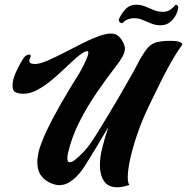

<svg xmlns="http://www.w3.org/2000/svg" viewBox="-20 -770 792 813"><path d="M476 23Q438 23 420.5 -3Q403 -29 403 -71Q403 -103 412 -140Q423 -186 439 -232Q408 -179 379 -131.5Q350 -84 337 -64Q316 -31 288.5 -8.5Q261 14 230 14Q223 14 217 12.5Q211 11 204 9Q173 -2 155.5 -24.5Q138 -47 138 -84Q138 -93 139.5 -103.5Q141 -114 143 -125Q152 -162 177 -215Q202 -268 238 -331Q274 -394 316 -460Q319 -465 328 -482Q337 -499 345.5 -518Q354 -537 354 -547Q354 -556 345 -553Q328 -547 305 -527Q282 -507 255 -481Q228 -455 198.5 -430.5Q169 -406 138.5 -389.5Q108 -373 79 -373Q72 -373 64.5 -374Q57 -375 49 -378Q33 -383 33 -408Q33 -431 46.5 -462Q60 -493 79 -523Q90 -539 104 -539Q110 -539 110 -533Q110 -529 107 -523Q104 -517 104 -513Q104 -499 128 -499Q148 -499 180.5 -513Q213 -527 252.5 -547.5Q292 -568 332 -588Q372 -608 406 -619.5Q440 -631 462 -627Q479 -623 491 -607Q503 -591 507 -576Q509 -570 509 -565Q509 -549 498.5 -530Q488 -511 472 -491Q431 -438 389.5 -377.5Q348 -317 315.5 -252.5Q283 -188 268 -122Q265 -109 265 -100Q265 -83 275 -83Q285 -83 300.5 -95.5Q316 -108 333 -126Q350 -144 362 -161Q373 -176 393.5 -209.5Q414 -243 439 -284Q464 -325 488 -366.5Q512 -408 530 -440Q547 -469 558 -491Q569 -513 575 -523Q594 -555 608 -570Q622 -585 641 -590.5Q660 -596 692 -597Q727 -598 741.5 -592Q756 -586 750 -578Q724 -542 698.5 -496Q673 -450 650 -402.5Q627 -355 607 -314Q581 -259 561.5 -202.5Q542 -146 531.5 -98Q521 -50 521 -20Q521 5 528 13Q499 23 476 23ZM659 -663Q639 -663 620.5 -670.5Q602 -678 584.5 -685.5Q567 -693 547 -693Q535 -693 522.5 -688.5Q510 -684 503 -676Q500 -672 496 -672Q490 -672 486 -677.5Q482 -683 483 -687Q491 -708 509.5 -729Q528 -750 556 -750Q577 -750 595 -742.5Q613 -735 631 -727.5Q649 -720 670 -720Q689 -720 702 -729.5Q715 -739 721 -747Q723 -750 725 -750Q729 -750 732.5 -745.5Q736 -741 734 -734Q732 -720 723 -703.5Q714 -687 698.5 -675Q683 -663 659 -663Z"/></svg>

Font: Praise
Style: Regular
Weight: 400
Designer: Robert E. Leuschke
Foundry: Robert E. Leuschke
Version: Version 1.100; ttfautohint (v1.8.3)